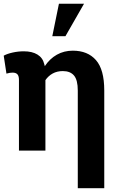

<svg xmlns="http://www.w3.org/2000/svg" viewBox="-21 -811 649 1034"><path d="M397.9 202.6V-323.2Q397.9 -379.9 377.7 -404.1Q357.4 -428.2 317.4 -428.2Q286.6 -428.2 262.9 -415.3Q239.3 -402.3 223.6 -379.4V0H81.1V-380.4Q81.1 -402.3 72.5 -411.1Q64 -419.9 46.9 -419.9Q37.6 -419.9 31.7 -418.7Q25.9 -417.5 13.7 -414.6L-1 -511.2Q17.6 -521.5 47.4 -528.1Q77.1 -534.7 106.9 -534.7Q152.3 -534.7 180.9 -517.1Q209.5 -499.5 217.3 -465.8Q218.3 -463.4 219 -460.2Q219.7 -457 220.2 -454.6Q246.6 -494.6 285.2 -516.4Q323.7 -538.1 371.1 -538.1Q451.2 -538.1 495.8 -487.3Q540.5 -436.5 540.5 -323.7V202.6ZM260.7 -616.2 296.4 -791H431.6L331.5 -616.2Z"/></svg>

Font: Robotiche
Style: Bold
Weight: 700
Designer: Google
Version: Version 2.001